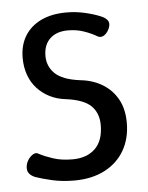

<svg xmlns="http://www.w3.org/2000/svg" viewBox="-43 -544 454 587"><g transform="rotate(-5 183.5 -250.0)"><path d="M162 7Q125 7 94.5 0Q64 -7 44 -14Q31 -19 24.5 -28Q18 -37 21 -52Q23 -62 29.5 -71Q36 -80 44.5 -84.5Q53 -89 60 -84Q77 -75 102.5 -66.5Q128 -58 162 -58Q206 -58 231.5 -82.5Q257 -107 257 -155Q257 -192 234.5 -214Q212 -236 158 -243Q131 -246 109 -257Q87 -268 70.5 -286Q54 -304 45.5 -328Q37 -352 37 -380Q37 -419 54.5 -447.5Q72 -476 104.5 -491.5Q137 -507 182 -507Q212 -507 239.5 -500.5Q267 -494 286 -486Q299 -481 306 -472.5Q313 -464 308 -450Q305 -441 298.5 -433.5Q292 -426 284.5 -424Q277 -422 269 -427Q254 -436 231.5 -444Q209 -452 182 -452Q147 -452 127 -433Q107 -414 107 -380Q107 -348 129.5 -326Q152 -304 206 -297Q245 -293 274.5 -275Q304 -257 320.5 -227Q337 -197 337 -155Q337 -107 316 -70.5Q295 -34 255.5 -13.5Q216 7 162 7Z"/></g></svg>

Font: Winky Sans Light
Style: Regular
Weight: 300
Designer: Simon Atzbach
Foundry: typofactur
Version: Version 1.205